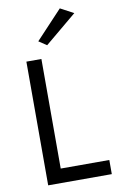

<svg xmlns="http://www.w3.org/2000/svg" viewBox="-103 -1015 656 1070"><g transform="rotate(-10 225.0 -480.0)"><path d="M390 -920 315 -960 165 -800 210 -770ZM80 -700V0H440V-80H165V-700Z"/></g></svg>

Font: Jost
Style: Regular
Weight: 400
Version: Version 3.710